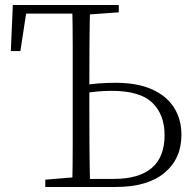

<svg xmlns="http://www.w3.org/2000/svg" viewBox="-20 -743 769 763"><path d="M302 0V-32H432Q531 -32 582.5 -75Q634 -118 634 -206Q634 -288 585 -335Q536 -382 424 -382Q392 -382 362.5 -379Q333 -376 302 -370V-402Q337 -409 371 -411.5Q405 -414 439 -414Q526 -414 584 -388Q642 -362 671.5 -315.5Q701 -269 701 -207Q701 -112 633.5 -56Q566 0 440 0ZM267 0Q269 -83 269 -166Q269 -249 269 -333V-390Q269 -474 269 -557.5Q269 -641 267 -723H338Q336 -641 335.5 -557.5Q335 -474 335 -389V-333Q335 -249 335.5 -166Q336 -83 338 0ZM23 -540 31 -723H307V-689H58L89 -723L61 -540ZM160 0V-29L293 -40H302V0ZM301 -684V-723H452V-694L313 -684Z"/></svg>

Font: Noto Serif HK
Style: Regular
Weight: 200
Designer: Ryoko NISHIZUKA 西塚涼子 (kana & ideographs); Frank Grießhammer (Latin, Greek & Cyrillic); Wenlong ZHANG 张文龙 (bopomofo); San
Foundry: Adobe
Version: Version 2.001;hotconv 1.1.0;makeotfexe 2.6.0